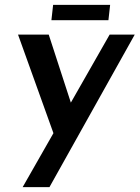

<svg xmlns="http://www.w3.org/2000/svg" viewBox="-20 -565 573 788"><path d="M73 203 430 -423H533L183 203ZM207 3 54 -423H180L300 -54ZM198 -545H432L425 -482H191Z"/></svg>

Font: Josefin Sans Thin SemiBold
Style: Italic
Weight: 600
Italic angle: -7°
Version: Version 2.000